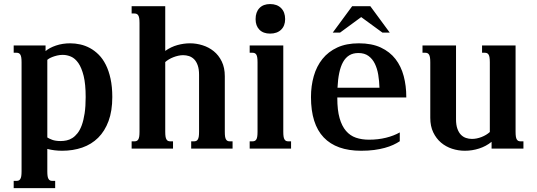

<svg xmlns="http://www.w3.org/2000/svg" viewBox="-20 -747 2700 965"><path d="M217.8 -56.2Q225.6 -50.8 242.2 -44.4Q258.8 -38.1 285.6 -38.1Q299.8 -38.1 314.7 -41.3Q329.6 -44.4 343.5 -53.2Q357.4 -62 369.6 -77.4Q381.8 -92.8 390.9 -117.4Q399.9 -142.1 405.3 -177Q410.6 -211.9 410.6 -259.3Q410.6 -324.2 400.4 -365.5Q390.1 -406.7 373.8 -430.2Q357.4 -453.6 336.9 -462.4Q316.4 -471.2 295.4 -471.2Q280.8 -471.2 267.3 -468Q253.9 -464.8 243.4 -460.7Q232.9 -456.5 226.1 -452.4Q219.2 -448.2 217.8 -446.3ZM88.4 -433.6Q88.4 -448.7 86.9 -458Q85.4 -467.3 82 -472.7Q78.6 -478 73.7 -480Q68.8 -481.9 62.5 -481.9H48.8V-518.6H209V-490.2Q228 -506.8 261.2 -518.1Q294.4 -529.3 333 -529.3Q357.9 -529.3 383.3 -523.7Q408.7 -518.1 432.1 -505.4Q455.6 -492.7 476.1 -472.2Q496.6 -451.7 511.7 -421.6Q526.9 -391.6 535.6 -351.3Q544.4 -311 544.4 -259.3Q544.4 -189.5 525.6 -138.7Q506.8 -87.9 473.4 -54.7Q439.9 -21.5 393.6 -5.4Q347.2 10.7 292.5 10.7Q273.9 10.7 255.1 8.5Q236.3 6.3 217.8 1.5V113.8Q217.8 128.9 219.2 138.2Q220.7 147.5 224.1 152.8Q227.5 158.2 232.2 160.2Q236.8 162.1 243.7 162.1H257.3V198.7H48.8V162.1H62.5Q68.8 162.1 73.7 160.2Q78.6 158.2 82 152.8Q85.4 147.5 86.9 138.2Q88.4 128.9 88.4 113.8Z M681.2 -630.9Q681.2 -646 679.7 -655.3Q678.2 -664.6 674.8 -669.9Q671.4 -675.3 666.5 -677.2Q661.6 -679.2 655.3 -679.2H641.6V-715.8H810.5V-491.2Q839.8 -511.7 871.8 -520.5Q903.8 -529.3 935.1 -529.3Q966.8 -529.3 998 -519.5Q1029.3 -509.8 1054.2 -489.7Q1079.1 -469.7 1094.5 -438.2Q1109.9 -406.7 1109.9 -363.8V-85Q1109.9 -69.8 1111.3 -60.5Q1112.8 -51.3 1116.2 -45.9Q1119.6 -40.5 1124.3 -38.6Q1128.9 -36.6 1135.7 -36.6H1148.9V0H940.9V-36.6H954.6Q960.9 -36.6 965.8 -38.6Q970.7 -40.5 974.1 -45.9Q977.5 -51.3 979 -60.5Q980.5 -69.8 980.5 -85V-371.1Q980.5 -399.9 973.6 -418.9Q966.8 -438 955.6 -449.2Q944.3 -460.4 929.9 -465.1Q915.5 -469.7 900.4 -469.7Q888.2 -469.7 875.5 -466.8Q862.8 -463.9 850.8 -459.2Q838.9 -454.6 828.4 -448.2Q817.9 -441.9 810.5 -435.1V-85Q810.5 -69.8 812 -60.5Q813.5 -51.3 816.9 -45.9Q820.3 -40.5 825 -38.6Q829.6 -36.6 836.4 -36.6H849.6V0H641.6V-36.6H655.3Q661.6 -36.6 666.5 -38.6Q671.4 -40.5 674.8 -45.9Q678.2 -51.3 679.7 -60.5Q681.2 -69.8 681.2 -85Z M1234.9 -518.6H1403.8V-85Q1403.8 -69.8 1405.3 -60.5Q1406.7 -51.3 1410.2 -45.9Q1413.6 -40.5 1418.2 -38.6Q1422.9 -36.6 1429.7 -36.6H1442.9V0H1234.9V-36.6H1248.5Q1254.9 -36.6 1259.8 -38.6Q1264.6 -40.5 1268.1 -45.9Q1271.5 -51.3 1272.9 -60.5Q1274.4 -69.8 1274.4 -85V-433.6Q1274.4 -448.7 1272.9 -458Q1271.5 -467.3 1268.1 -472.7Q1264.6 -478 1259.8 -480Q1254.9 -481.9 1248.5 -481.9H1234.9ZM1264.6 -650.9Q1264.6 -686 1283.9 -706.3Q1303.2 -726.6 1337.4 -726.6Q1372.6 -726.6 1392.8 -706.3Q1413.1 -686 1413.1 -650.9Q1413.1 -617.2 1392.8 -597.7Q1372.6 -578.1 1337.4 -578.1Q1303.2 -578.1 1283.9 -597.7Q1264.6 -617.2 1264.6 -650.9Z M1783.7 -529.3Q1848.6 -529.3 1894 -508.1Q1939.5 -486.8 1967.8 -450.2Q1996.1 -413.6 2009 -364.7Q2022 -315.9 2022 -260.3V-257.3H1675.3V-253.9Q1675.3 -193.4 1686.8 -153.3Q1698.2 -113.3 1719 -89.1Q1739.7 -64.9 1769 -54.9Q1798.3 -44.9 1834.5 -44.9Q1880.4 -44.9 1919.9 -54.7Q1959.5 -64.5 1989.3 -81.5V-37.1Q1974.6 -27.3 1956.1 -18.8Q1937.5 -10.3 1913.6 -3.7Q1889.6 2.9 1860.4 6.8Q1831.1 10.7 1794.9 10.7Q1670.9 10.7 1606.9 -56.4Q1543 -123.5 1543 -259.3Q1543 -315.4 1557.1 -364.7Q1571.3 -414.1 1600.6 -450.7Q1629.9 -487.3 1675.3 -508.3Q1720.7 -529.3 1783.7 -529.3ZM1887.2 -306.2Q1886.2 -339.8 1881.1 -371.1Q1876 -402.3 1864 -426.8Q1852.1 -451.2 1832 -465.8Q1812 -480.5 1781.2 -480.5Q1754.4 -480.5 1735.6 -469Q1716.8 -457.5 1704.3 -435.3Q1691.9 -413.1 1685.1 -380.6Q1678.2 -348.1 1676.3 -306.2ZM1750 -715.8H1841.3L1939 -583H1902.3L1795.4 -661.1L1689 -583H1652.3Z M2441.9 -433.6Q2441.9 -448.7 2440.4 -458Q2439 -467.3 2435.5 -472.7Q2432.1 -478 2427.2 -480Q2422.4 -481.9 2416 -481.9H2402.8V-518.6H2571.3V-85Q2571.3 -69.8 2572.8 -60.5Q2574.2 -51.3 2577.6 -45.9Q2581.1 -40.5 2585.7 -38.6Q2590.3 -36.6 2597.2 -36.6H2610.8V0H2450.7V-34.2Q2422.9 -11.7 2387.9 -0.5Q2353 10.7 2316.4 10.7Q2283.2 10.7 2252 0.5Q2220.7 -9.8 2196.5 -30.3Q2172.4 -50.8 2157.5 -81.8Q2142.6 -112.8 2142.6 -154.8V-433.6Q2142.6 -448.7 2141.1 -458Q2139.6 -467.3 2136.2 -472.7Q2132.8 -478 2127.9 -480Q2123 -481.9 2116.7 -481.9H2103.5V-518.6H2272V-147.5Q2272 -119.1 2278.8 -100.1Q2285.6 -81.1 2296.6 -69.8Q2307.6 -58.6 2322 -53.7Q2336.4 -48.8 2352.1 -48.8Q2375.5 -48.8 2400.1 -58.3Q2424.8 -67.9 2441.9 -83.5Z"/></svg>

Font: Arian AMU Serif
Style: Bold
Weight: 700
Designer: Ruben Hakobyan (Tarumian)
Foundry: Ruben Hakobyan (Tarumian)
Version: Version 1.002